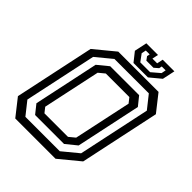

<svg xmlns="http://www.w3.org/2000/svg" viewBox="-233 -985 1119 1119"><g transform="rotate(45 326.5 -425.0)"><path d="M86 0 5 -103 110 -597 235 -700H567L648 -597L543 -103L418 0ZM185 -141.5H379L416 -172L492 -528L468 -558.5H274L237 -528L161 -172ZM121 -48.5H404.5L501 -128L596 -574.5L533 -654H249.5L153 -574.5L58 -128ZM153.5 -96 110.5 -150 196 -552.5 262 -606.5H500.5L544 -552.5L458.5 -150L392 -96ZM344.5 -716 300 -772 316.5 -850H412.5L404.5 -812H443.5L451.5 -850H547.5L531 -772L463.5 -716ZM370 -746.5H451L502 -790L507.5 -818H475.5L472 -800.5L446.5 -778.5H388L372 -800.5L376 -818H344L338 -790Z"/></g></svg>

Font: Tourney Thin Medium
Style: Italic
Weight: 500
Italic angle: -12°
Version: Version 1.015